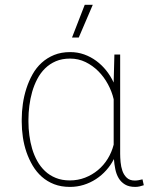

<svg xmlns="http://www.w3.org/2000/svg" viewBox="-20 -750 640 781"><path d="M468.8 -528.3V-124.5Q468.8 -109.4 470.5 -90.6Q472.2 -71.8 478 -54.9Q483.9 -38.1 495.8 -26.9Q507.8 -15.6 528.3 -15.6Q536.6 -15.6 544.2 -17.1Q551.8 -18.6 559.6 -20.5L564.9 3.4Q556.2 6.3 547.9 8.3Q539.6 10.3 529.8 10.3Q504.9 10.3 488.5 0.5Q472.2 -9.3 462.6 -25.4Q453.1 -41.5 449 -62Q444.8 -82.5 443.4 -103Q430.7 -78.1 412.1 -57.4Q393.6 -36.6 370.4 -21.5Q347.2 -6.3 320.3 2Q293.5 10.3 264.6 10.3Q228.5 10.3 200.2 -0.7Q171.9 -11.7 150.1 -31Q128.4 -50.3 113 -76.2Q97.7 -102.1 87.6 -131.3Q77.6 -160.6 73 -192.1Q68.4 -223.6 68.4 -254.4V-264.6Q68.4 -295.4 73 -327.6Q77.6 -359.9 87.4 -390.1Q97.2 -420.4 112.3 -447.5Q127.4 -474.6 149.4 -494.6Q171.4 -514.6 200.2 -526.4Q229 -538.1 265.6 -538.1Q295.4 -538.1 322.3 -528.6Q349.1 -519 371.8 -502.2Q394.5 -485.4 412.4 -462.9Q430.2 -440.4 442.4 -414.1V-417L445.3 -528.3ZM95.7 -254.4Q95.7 -227.5 99.4 -199.5Q103 -171.4 110.8 -144.8Q118.7 -118.2 131.6 -95Q144.5 -71.8 163.1 -54.2Q181.6 -36.6 206.8 -26.4Q231.9 -16.1 264.2 -16.1Q296.9 -16.1 325.9 -27.3Q355 -38.6 378.4 -58.1Q401.9 -77.6 418.2 -104.2Q434.6 -130.9 442.4 -161.6V-346.2Q435.1 -377.9 418.9 -407.7Q402.8 -437.5 379.9 -460.4Q356.9 -483.4 327.9 -497.6Q298.8 -511.7 265.1 -511.7Q232.4 -511.7 207.3 -501Q182.1 -490.2 163.3 -471.7Q144.5 -453.1 131.6 -428.5Q118.7 -403.8 110.8 -376.2Q103 -348.6 99.4 -319.8Q95.7 -291 95.7 -264.6ZM324.7 -730.5H357.4L300.3 -597.2H272.9Z"/></svg>

Font: Roboto Mono Thin
Style: Regular
Weight: 250
Designer: Google
Version: Version 2.000985; 2015; ttfautohint (v1.3)